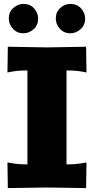

<svg xmlns="http://www.w3.org/2000/svg" viewBox="-20 -960 480 981"><path d="M24.9 -865.2Q24.9 -898.9 48.1 -919.4Q71.3 -939.9 100.1 -939.9Q133.8 -939.9 154.3 -917Q174.8 -894 174.8 -865.2Q174.8 -831.5 151.9 -810.8Q128.9 -790 100.1 -790Q66.4 -790 45.7 -813.2Q24.9 -836.4 24.9 -865.2ZM265.1 -865.2Q265.1 -898.9 288.1 -919.4Q311 -939.9 339.8 -939.9Q373.5 -939.9 394.3 -917Q415 -894 415 -865.2Q415 -831.5 391.8 -810.8Q368.7 -790 339.8 -790Q306.2 -790 285.6 -813.2Q265.1 -836.4 265.1 -865.2ZM419.9 -721.2 421.9 -589.8 397.9 -594.2Q366.7 -600.1 319.8 -600.1V-120.1Q366.7 -120.1 397.9 -126L421.9 -129.9L419.9 1L220.2 -2L20 1L18.1 -129.9L42 -126Q73.2 -120.1 120.1 -120.1V-600.1Q73.2 -600.1 42 -594.2L18.1 -589.8L20 -721.2L220.2 -717.8Z"/></svg>

Font: Zantroke
Style: Regular
Weight: 500
Foundry: gluk
Version: Version 0.36